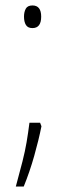

<svg xmlns="http://www.w3.org/2000/svg" viewBox="-20 -554 227 704"><path d="M68 -493Q68 -510 74.5 -522Q81 -534 99 -534Q131 -534 131 -493Q131 -451 99 -451Q82 -451 75 -462.5Q68 -474 68 -493ZM132 -91Q122 -41 105.5 17.5Q89 76 67 130H38Q53 75 62.5 37.5Q72 0 77.5 -32.5Q83 -65 88 -104H127Z"/></svg>

Font: Noto Sans Arabic ExtCond ExtLt
Style: Regular
Weight: 200
Width: 2
Designer: Monotype Design Team, Nadine Chahine, Nizar Qandah and Khaled Hosny
Foundry: Monotype Imaging Inc.
Version: Version 2.012; ttfautohint (v1.8.4.7-5d5b)